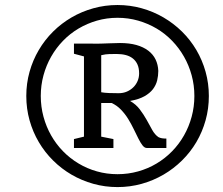

<svg xmlns="http://www.w3.org/2000/svg" viewBox="-20 -782 903 777"><path d="M86.4 -393.6Q86.4 -444.3 99.6 -491.5Q112.8 -538.6 137 -579.6Q161.1 -620.6 194.8 -654.1Q228.5 -687.5 269.5 -711.4Q310.5 -735.4 357.7 -748.5Q404.8 -761.7 455.6 -761.7Q506.3 -761.7 553.5 -748.5Q600.6 -735.4 641.6 -711.4Q682.6 -687.5 716.6 -654.1Q750.5 -620.6 774.7 -579.6Q798.8 -538.6 812 -491.5Q825.2 -444.3 825.2 -393.6Q825.2 -342.3 812 -295.2Q798.8 -248 774.7 -207Q750.5 -166 716.6 -132.6Q682.6 -99.1 641.6 -75.2Q600.6 -51.3 553.5 -38.1Q506.3 -24.9 455.6 -24.9Q404.8 -24.9 357.7 -38.1Q310.5 -51.3 269.5 -75.2Q228.5 -99.1 194.8 -132.6Q161.1 -166 137 -207Q112.8 -248 99.6 -295.2Q86.4 -342.3 86.4 -393.6ZM145 -393.6Q145 -350.1 156 -309.6Q167 -269 187 -233.9Q207 -198.7 235.1 -169.9Q263.2 -141.1 297.9 -120.4Q332.5 -99.6 372.3 -88.4Q412.1 -77.1 455.6 -77.1Q499 -77.1 539.1 -88.4Q579.1 -99.6 613.8 -120.4Q648.4 -141.1 676.5 -169.9Q704.6 -198.7 724.6 -233.9Q744.6 -269 755.6 -309.6Q766.6 -350.1 766.6 -393.6Q766.6 -437 755.6 -477.3Q744.6 -517.6 724.6 -552.7Q704.6 -587.9 676.5 -616.9Q648.4 -646 613.8 -666.5Q579.1 -687 539.1 -698.5Q499 -710 455.6 -710Q412.1 -710 372.3 -698.5Q332.5 -687 297.9 -666.5Q263.2 -646 235.1 -616.9Q207 -587.9 187 -552.7Q167 -517.6 156 -477.3Q145 -437 145 -393.6ZM279.3 -219.2 319.8 -229V-553.7L279.3 -564.5V-605.5H349.6Q362.8 -605 372.3 -605.2Q381.8 -605.5 393.6 -605.7Q405.3 -606 421.9 -606.7Q438.5 -607.4 465.8 -607.9Q503.4 -607.9 532 -599.9Q560.5 -591.8 580.1 -576.9Q599.6 -562 609.6 -541.3Q619.6 -520.5 620.6 -495.1Q620.6 -475.6 616 -456.5Q611.3 -437.5 598.9 -421.1Q586.4 -404.8 564.2 -392.3Q542 -379.9 506.3 -373.5Q530.3 -359.9 545.9 -339.1Q561.5 -318.4 573.5 -296.9Q585.4 -275.4 595.9 -256.3Q606.4 -237.3 621.1 -227.1Q627.9 -223.6 635.7 -222.4Q643.6 -221.2 653.3 -221.2V-183.1H574.2Q564.9 -183.1 556.6 -193.8Q548.3 -204.6 539.8 -221.7Q531.2 -238.8 521.2 -259.5Q511.2 -280.3 498.8 -300.5Q486.3 -320.8 469.7 -338.1Q453.1 -355.5 431.6 -365.2H389.6V-229L439 -219.2V-183.1H279.3ZM389.6 -408.7Q402.3 -406.2 421.6 -405.5Q440.9 -404.8 460 -404.8Q478.5 -404.8 493.7 -411.4Q508.8 -418 519.8 -429Q530.8 -439.9 536.9 -454.3Q543 -468.8 543 -484.9Q543 -505.9 536.4 -520.8Q529.8 -535.6 517.8 -545.2Q505.9 -554.7 489.3 -559.1Q472.7 -563.5 452.6 -563.5Q437.5 -563.5 422.9 -563.2Q408.2 -563 389.6 -558.6Z"/></svg>

Font: Merriweather
Style: Italic
Weight: 400
Italic angle: -7°
Designer: Eben Sorkin ( eben@eyebytes.com )
Foundry: Eben Sorkin ( eben@eyebytes.com )
Version: Version 1.005; ttfautohint (v0.97) -l 13 -r 13 -G 200 -x 24 